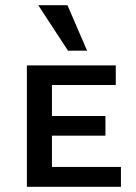

<svg xmlns="http://www.w3.org/2000/svg" viewBox="-20 -723 527 743"><path d="M84 0V-470H181V0ZM117 0V-77H448V0ZM117 -198V-274H388V-198ZM117 -394V-470H428V-394ZM243 -527 128 -703H241L317 -527Z"/></svg>

Font: Ysabeau SC SemiBold
Style: Regular
Weight: 600
Designer: Christian Thalmann (Catharsis Fonts)
Version: Version 2.001;gftools[0.9.30]; featfreeze: smcp